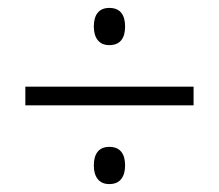

<svg xmlns="http://www.w3.org/2000/svg" viewBox="-20 -595 554 485"><path d="M44 -329V-376H469V-329ZM256 -130Q237 -130 227 -142.5Q217 -155 217 -177Q217 -200 227 -212Q237 -224 256 -224Q276 -224 286 -212Q296 -200 296 -177Q296 -155 286 -142.5Q276 -130 256 -130ZM256 -481Q237 -481 227 -493.5Q217 -506 217 -528Q217 -551 227 -563Q237 -575 256 -575Q276 -575 286 -563Q296 -551 296 -528Q296 -505 286 -493Q276 -481 256 -481Z"/></svg>

Font: Noto Sans Hebrew SemiCondensed Light
Style: Regular
Weight: 300
Width: 4
Designer: Monotype Design Team
Foundry: Monotype Imaging Inc.
Version: Version 2.003